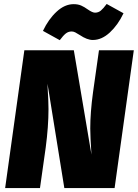

<svg xmlns="http://www.w3.org/2000/svg" viewBox="-20 -950 696 970"><path d="M559 0H305L220 -527L221 -500Q225 -438 225 -399Q225 -311 211 -205L182 0H6L103 -696H353L442 -169Q436 -261 436 -301Q436 -382 450 -484L480 -696H656ZM383 -773Q369 -782 360 -786.5Q351 -791 342 -791Q325 -791 312 -780.5Q299 -770 282 -747L197 -794Q225 -853 266 -891Q307 -929 352 -929Q374 -929 390 -922Q406 -915 424 -902Q447 -886 460 -886Q477 -886 489.5 -896.5Q502 -907 519 -930L604 -883Q576 -824 535 -786Q494 -748 449 -748Q420 -748 383 -773Z"/></svg>

Font: FiraGO Heavy
Style: Italic
Weight: 900
Italic angle: -8°
Designer: bBox Type GmbH
Foundry: bBox Type GmbH
Version: Version 1.001